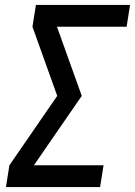

<svg xmlns="http://www.w3.org/2000/svg" viewBox="-20 -755 545 775"><path d="M4 0 18 -88 211 -368 111 -647 125 -735H505L491 -647H210L310 -368L117 -88H398L384 0Z"/></svg>

Font: Iosevka Curly Semibold
Style: Italic
Weight: 600
Italic angle: -9°
Monospace: yes
Designer: Belleve Invis
Foundry: Belleve Invis
Version: Version 22.1.2; ttfautohint (v1.8.4)